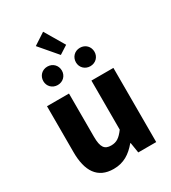

<svg xmlns="http://www.w3.org/2000/svg" viewBox="-213 -991 993 1112"><g transform="rotate(-30 284.0 -434.5)"><path d="M178 -830 278 -713 334 -749 256 -881ZM114 -632C114 -598 140 -571 176 -571C212 -571 238 -598 238 -632C238 -667 212 -694 176 -694C140 -694 114 -667 114 -632ZM332 -632C332 -598 358 -571 394 -571C430 -571 456 -598 456 -632C456 -667 430 -694 394 -694C358 -694 332 -667 332 -632ZM60 -188C60 -64 106 12 214 12C282 12 328 -19 370 -69H373L384 0H504V-496H357V-168C328 -129 306 -113 269 -113C226 -113 207 -135 207 -207V-496H60Z"/></g></svg>

Font: Cambridge Sans Bold
Style: Regular
Weight: 700
Version: Version 2.020;PS 002.020;hotconv 1.0.88;makeotf.lib2.5.64775